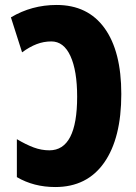

<svg xmlns="http://www.w3.org/2000/svg" viewBox="-20 -744 548 774"><path d="M48 -30V-183Q85 -161 116 -149.5Q147 -138 179 -138Q291 -138 291 -354Q291 -459 264 -518Q237 -577 187 -577Q156 -577 127.5 -566Q99 -555 69 -533L24 -674Q108 -724 208 -724Q334 -724 401.5 -630.5Q469 -537 469 -365Q469 -187 400 -88.5Q331 10 203 10Q116 10 48 -30Z"/></svg>

Font: Noto Sans UI CondBlack
Style: Regular
Weight: 900
Width: 3
Designer: Monotype Design Team
Foundry: Monotype Imaging Inc.
Version: Version 1.001